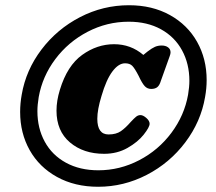

<svg xmlns="http://www.w3.org/2000/svg" viewBox="-20 -702 825 734"><path d="M57 -274Q57 -307 63 -340Q79 -434 138.5 -512.5Q198 -591 286 -636.5Q374 -682 473 -682Q562 -682 629.5 -644.5Q697 -607 733.5 -542Q770 -477 770 -396Q770 -364 764 -331Q748 -237 688.5 -158Q629 -79 541 -33.5Q453 12 355 12Q266 12 198 -25.5Q130 -63 93.5 -128Q57 -193 57 -274ZM699 -340Q704 -370 704 -393Q704 -458 676 -509.5Q648 -561 595.5 -590Q543 -619 472 -619Q389 -619 315 -580.5Q241 -542 191.5 -476Q142 -410 128 -331Q123 -301 123 -277Q123 -212 151 -160.5Q179 -109 232 -80Q285 -51 356 -51Q438 -51 512 -89.5Q586 -128 635.5 -194.5Q685 -261 699 -340ZM196 -279Q196 -317 209 -359Q237 -451 294 -492Q351 -533 416 -533Q480 -533 528 -492L544 -505Q561 -518 572.5 -523Q584 -528 598 -528Q613 -528 622.5 -521Q632 -514 632 -502Q632 -496 629 -488L595 -393Q590 -376 581.5 -369Q573 -362 558 -362Q543 -362 533 -373Q523 -384 510 -412Q495 -441 485.5 -450.5Q476 -460 458 -460Q433 -460 409.5 -428.5Q386 -397 368 -335Q352 -283 352 -248Q352 -188 395 -188Q424 -188 442 -200.5Q460 -213 480 -236Q493 -250 500.5 -256Q508 -262 517 -262Q527 -262 539.5 -251Q552 -240 552 -229Q552 -216 529.5 -187.5Q507 -159 467.5 -136.5Q428 -114 378 -114Q299 -114 247.5 -157.5Q196 -201 196 -279Z"/></svg>

Font: Shrikhand
Style: Regular
Weight: 400
Italic angle: -14°
Version: Version 1.000;PS 1.000;hotconv 1.0.88;makeotf.lib2.5.647800